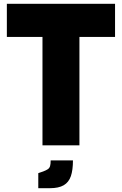

<svg xmlns="http://www.w3.org/2000/svg" viewBox="-20 -763 640 1008"><path d="M203 0V-569H16V-743H584V-569H397V0ZM181 225V146L207 137Q223 131 231.5 125Q240 119 243 108.5Q246 98 246 79H363Q363 130 352 162Q341 194 314.5 209.5Q288 225 242 225Z"/></svg>

Font: Exo Thin Black
Style: Regular
Weight: 900
Version: Version 2.000